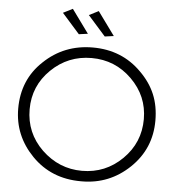

<svg xmlns="http://www.w3.org/2000/svg" viewBox="-60 -955 933 1015"><g transform="rotate(5 407.0 -448.0)"><path d="M411.5 5H406.5Q249.5 5 146.5 -100.5Q43.5 -206 43.5 -349.5Q43.5 -503 149.5 -602.5Q256.5 -705 409 -705Q563.5 -705 667 -601Q720 -549 745.8 -487.5Q771.5 -426 771.5 -348.5Q771.5 -199 664.8 -97Q558 5 411.5 5ZM407.5 -50.5Q532 -50.5 621 -138.2Q710 -226 710 -351Q710 -473.5 621.2 -561.2Q532.5 -649 407.5 -649Q282.5 -649 193.2 -562Q104 -475 104 -351Q104 -225.5 194 -138Q285.5 -50.5 407.5 -50.5ZM328.5 -768.5 235 -874 285.5 -899.5 376 -775ZM466 -768.5 372.5 -874 423 -899.5 513.5 -775Z"/></g></svg>

Font: Argentum Novus Light
Style: Regular
Weight: 300
Designer: Julieta Ulanovsky (font) & Cristiano Sobral (main changes)
Foundry: Julieta Ulanovsky (font) & Cristiano Sobral (main changes)
Version: Version 3.00;November 27, 2020;FontCreator 13.0.0.2655 64-bi